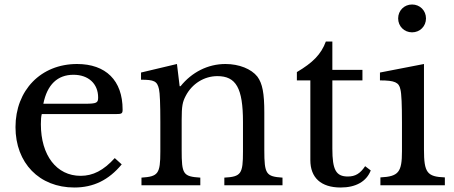

<svg xmlns="http://www.w3.org/2000/svg" viewBox="-20 -825 2021 855"><path d="M522 -93 491 -121C441 -66 394 -42 339 -42C232 -42 162 -133 162 -272C162 -290 163 -306 166 -317H495C522 -317 526 -319 526 -337C526 -467 451 -540 323 -540C162 -540 49 -423 49 -259C49 -99 155 10 311 10C396 10 464 -23 522 -93ZM357 -363H173C190 -448 236 -492 307 -492C374 -492 417 -452 417 -391C417 -367 411 -363 357 -363Z M789 -157V-291C789 -354 793 -371 807 -398C835 -452 889 -486 948 -486C1031 -486 1062 -433 1062 -282V-150C1062 -51 1054 -38 979 -34V0H1238V-34C1165 -39 1157 -49 1157 -157V-324C1157 -409 1149 -453 1126 -484C1099 -518 1045 -540 984 -540C905 -540 834 -503 784 -441H780L768 -540L608 -502V-470C666 -470 680 -464 688 -428C692 -411 694 -361 694 -283V-150C694 -50 684 -39 610 -34V0H872V-34C795 -39 789 -49 789 -157Z M1362 -467V-112C1362 -34 1409 10 1497 10C1565 10 1612 -17 1631 -66L1606 -85C1584 -52 1562 -39 1529 -39C1476 -39 1460 -69 1460 -163V-467H1594V-514H1460V-640H1431C1410 -583 1373 -546 1302 -504V-467Z M1868 -159V-540L1672 -502V-467C1738 -467 1757 -458 1763 -427C1768 -409 1770 -357 1770 -280V-152C1770 -58 1755 -39 1674 -35V0H1961V-35C1882 -38 1868 -56 1868 -159ZM1753 -743C1753 -708 1780 -681 1815 -681C1850 -681 1877 -708 1877 -743C1877 -778 1850 -805 1815 -805C1780 -805 1753 -778 1753 -743Z"/></svg>

Font: Libre Baskerville
Style: Regular
Weight: 400
Designer: Pablo Impallari, Rodrigo Fuenzalida
Foundry: Pablo Impallari, Rodrigo Fuenzalida
Version: Version 1.051;Glyphs 3.2.3 (3260)